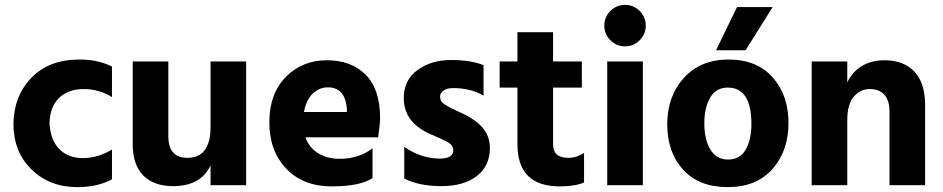

<svg xmlns="http://www.w3.org/2000/svg" viewBox="-20 -759 3867 787"><path d="M297 8Q183 8 109 -64.5Q35 -137 35 -252Q37 -366 109 -440.5Q181 -515 306 -515Q383 -515 439 -486V-361Q386 -394 323 -394Q260 -394 222 -357.5Q184 -321 183 -252Q187 -185 223 -148Q259 -111 320 -111Q381 -111 439 -146V-24Q380 8 297 8Z M989 0H843V-81Q803 4 689 4Q611 4 567.5 -39.5Q524 -83 524 -168V-507H670V-201Q670 -112 748 -112Q843 -112 843 -239V-507H989Z M1324 -401Q1289 -401 1262 -375.5Q1235 -350 1226 -300H1402V-312Q1395 -401 1324 -401ZM1507 -29Q1455 5 1339 5Q1223 5 1153.5 -67.5Q1084 -140 1084 -257.5Q1084 -375 1151.5 -443.5Q1219 -512 1319.5 -512Q1420 -512 1479 -452.5Q1538 -393 1538 -275Q1538 -252 1530 -196H1232Q1247 -154 1284 -131Q1321 -108 1373 -108Q1450 -108 1507 -151Z M1988 -153Q1988 -78 1934 -37Q1880 4 1789.5 4Q1699 4 1637 -27V-157Q1706 -109 1783 -109Q1838 -109 1838 -144Q1838 -163 1816 -176Q1800 -185 1773 -196.5Q1746 -208 1736 -213Q1635 -261 1635 -357Q1635 -431 1691.5 -472Q1748 -513 1829 -513Q1910 -513 1962 -492V-367Q1909 -398 1838 -398Q1812 -398 1798 -387.5Q1784 -377 1784 -364.5Q1784 -352 1789 -344Q1794 -336 1805.5 -329Q1817 -322 1827.5 -316.5Q1838 -311 1856 -303Q1924 -274 1956 -238Q1988 -202 1988 -153Z M2274 5Q2101 5 2101 -168V-400H2028V-507H2101V-627H2247V-507H2365V-400H2247V-167Q2247 -140 2262.5 -126Q2278 -112 2310.5 -112Q2343 -112 2374 -132V-11Q2337 5 2274 5Z M2602 -714Q2627 -689 2627 -654Q2627 -619 2602 -594Q2577 -569 2542 -569Q2507 -569 2482 -594Q2457 -619 2457 -654Q2457 -689 2482 -714Q2507 -739 2542 -739Q2577 -739 2602 -714ZM2615 0H2469V-507H2615Z M3036 -553H2915L3001 -730H3147ZM3060 -251Q3060 -400 2963 -400Q2915 -400 2891 -359Q2867 -318 2867 -253Q2867 -188 2891.5 -146.5Q2916 -105 2964.5 -105Q3013 -105 3036.5 -145.5Q3060 -186 3060 -251ZM2966.5 -515Q3082 -515 3147 -442Q3212 -369 3212 -255Q3212 -141 3146.5 -66.5Q3081 8 2963 8Q2845 8 2780 -63.5Q2715 -135 2715 -249.5Q2715 -364 2783 -439.5Q2851 -515 2966.5 -515Z M3772 0H3626V-302Q3626 -347 3605 -370.5Q3584 -394 3545 -394Q3506 -394 3479.5 -362.5Q3453 -331 3453 -268V0H3307V-507H3453V-421Q3472 -463 3511.5 -487.5Q3551 -512 3606 -512Q3684 -512 3728 -465.5Q3772 -419 3772 -329Z"/></svg>

Font: Hind Kochi
Style: Bold
Weight: 700
Designer: Dhruvi Tolia
Foundry: Indian Type Foundry
Version: Version 0.702;PS 1.0;hotconv 1.0.81;makeotf.lib2.5.63406